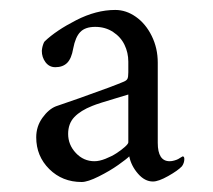

<svg xmlns="http://www.w3.org/2000/svg" viewBox="-20 -650 431 388"><path d="M53.2 -372.6Q53.2 -394.5 65.7 -411.9Q78.1 -429.2 92.8 -435.1Q104.5 -439 139.9 -451.4Q175.3 -463.9 197.5 -472.2Q219.7 -480.5 230 -484.9Q235.8 -487.3 237.5 -490.7Q239.3 -494.1 239.3 -503.9V-525.4Q239.3 -543.5 231.7 -559.3Q224.1 -575.2 208.5 -585.4Q192.9 -595.7 172.4 -595.7Q152.3 -595.7 142.3 -585.4Q132.3 -575.2 127.9 -551.8Q124.5 -531.7 115.7 -522.9Q106.9 -514.2 91.8 -514.2Q79.6 -514.2 72 -524.2Q64.5 -534.2 64.5 -547.4Q64.5 -548.8 65.2 -552.7Q65.9 -556.6 67.4 -560.8Q68.8 -564.9 70.3 -566.4Q93.3 -588.4 133.8 -609.1Q174.3 -629.9 212.9 -629.9Q234.9 -629.9 254.6 -616Q274.4 -602.1 286.6 -577.4Q298.8 -552.7 298.8 -523.4V-361.3Q298.8 -324.2 322.8 -324.2Q327.6 -324.2 332.5 -325.7Q337.4 -327.1 340.1 -328.6Q342.8 -330.1 345.7 -332Q348.6 -334 349.1 -334Q352.5 -334 352.5 -328.6Q352.5 -320.8 347.7 -314Q339.4 -305.2 319.8 -294.2Q300.3 -283.2 289.1 -283.2Q272.5 -283.2 258.8 -299.1Q245.1 -314.9 241.2 -334Q235.8 -328.6 219 -316.7Q202.1 -304.7 179.7 -293.5Q157.2 -282.2 145 -282.2Q106 -282.2 79.6 -308.3Q53.2 -334.5 53.2 -372.6ZM117.7 -379.4Q117.7 -357.4 133.3 -340.8Q148.9 -324.2 170.9 -324.2Q180.7 -324.2 193.1 -329.1Q205.6 -334 215.3 -340.3Q225.1 -346.7 232.2 -353Q239.3 -359.4 239.3 -362.3V-459Q231.9 -456.5 215.1 -451.7Q198.2 -446.8 185.3 -442.6Q172.4 -438.5 166.5 -436Q143.1 -426.8 130.4 -413.6Q117.7 -400.4 117.7 -379.4Z"/></svg>

Font: Crimson
Style: Regular
Weight: 400
Version: Version 0.8